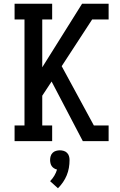

<svg xmlns="http://www.w3.org/2000/svg" viewBox="-20 -755 640 1027"><path d="M58 0V-84H111V-651H58V-735H259V-651H206V-395L419 -735H561V-651H473L310 -401L482 -84H561V0H423L256 -319L206 -243V-84H259V0ZM290 252 248 214Q261 201 270.5 185Q280 169 285 152Q277 150 269.5 145.5Q262 141 257 134Q252 127 250 118Q248 109 248 101Q248 90 251 80Q254 70 261.5 62.5Q269 55 279.5 52Q290 49 300 49Q310 49 320.5 52Q331 55 338.5 62.5Q346 70 349 80Q352 90 352 101Q352 122 348.5 142.5Q345 163 337 182.5Q329 202 317 219.5Q305 237 290 252Z"/></svg>

Font: Iosevka HT Medium Extended
Style: Regular
Weight: 500
Width: 7
Monospace: yes
Designer: Belleve Invis
Foundry: Belleve Invis
Version: Version 32.3.0; ttfautohint (v1.8.4)